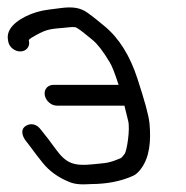

<svg xmlns="http://www.w3.org/2000/svg" viewBox="-41 -486 491 508"><path d="M288.2 -206.5C291.3 -194.1 294.4 -180.9 298.2 -165.8C303.5 -144.6 295.1 -87.7 288.7 -78.8C284.2 -72.6 280.7 -69 279.4 -68.1C246 -53.6 241 -55.1 203.4 -51.2C154.1 -46 133.4 -54.5 107.4 -90.3C97.5 -104 90.4 -113.5 85.9 -119.2L67.4 -142.6C62.9 -148.5 57 -154.5 48.3 -156.6C40.5 -158.5 33.6 -156.5 28.2 -153.4C12.4 -144.5 17 -126.2 28 -112.5C46.2 -89.5 46 -87.6 72.2 -54.9C89.6 -33.3 113 -16.5 141.5 -4.9C156.8 1.8 174.1 2.8 200.5 1C241.4 0.9 279 -6.3 311.3 -20.9C319.5 -24.6 326.2 -31.4 332.9 -40.6C354.3 -69.8 359.1 -111.9 354.5 -160C352.5 -180.7 341.8 -219.2 322.5 -278.3C302.9 -338.5 274.1 -385.3 235 -417.2L214.8 -433.8C207.2 -440 199.4 -445.9 191.6 -451.5C170.5 -467.3 147.7 -468.2 120 -464.7L86.7 -460.4C44 -455.3 0.5 -433.5 -14.3 -409.1C-19.4 -400.7 -21.7 -391.3 -20.1 -381.5L-19.1 -375.8C-16.8 -361.7 -2.4 -349.9 12.7 -349.9C27.7 -349.9 38.2 -361.7 35.9 -375.8L35.1 -380C35.7 -380.8 36.8 -382.3 41.3 -385.5C77.6 -406.9 85.7 -409.1 124.7 -412.1C139.7 -413.2 147.9 -415.4 159.3 -413.9C160.6 -413.4 169.4 -408.4 181.5 -398.5L204.1 -380.1C216.4 -370.1 232.1 -350.3 249.7 -320.6C255.4 -311 262.5 -293.4 272.8 -261.5H100.4C86 -261.5 74.8 -250.3 77.4 -234.5C79.9 -219.6 94 -206.5 109.6 -206.5Z"/></svg>

Font: MewTooHand
Style: BdCondLta
Weight: 400
Designer: Mew Too, Robert Jablonski
Version: Version 0.77